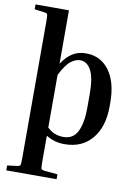

<svg xmlns="http://www.w3.org/2000/svg" viewBox="-101 -806 785 1086"><g transform="rotate(10 291.0 -263.5)"><path d="M13 -712V-740H205V-433Q232 -475 265.5 -496Q299 -517 343 -517Q427 -517 476.5 -450.5Q526 -384 526 -264V-244Q526 -128 469 -59Q412 10 311 10Q251 10 205 -20V129Q205 163 208 169.5Q211 176 227 178L302 185V213H13V185L68 178Q84 176 87 169.5Q90 163 90 129V-656Q90 -690 87 -696.5Q84 -703 68 -705ZM317 -473Q292 -473 264.5 -452.5Q237 -432 205 -369V-67Q243 -29 298 -29Q354 -29 378.5 -78.5Q403 -128 403 -214V-294Q403 -387 380 -430Q357 -473 317 -473Z"/></g></svg>

Font: Inria Serif
Style: Bold
Weight: 700
Designer: Black Foundry Team
Foundry: Black Foundry
Version: Version 1.000; ttfautohint (v1.8.3)